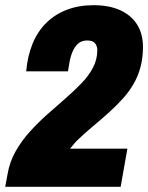

<svg xmlns="http://www.w3.org/2000/svg" viewBox="-35 -720 571 740"><path d="M-15 0 -6 -48Q2 -96 25 -136.5Q48 -177 79.5 -212Q111 -247 146.5 -278.5Q182 -310 216 -339.5Q250 -369 278.5 -398.5Q307 -428 323.5 -459.5Q340 -491 340 -527Q340 -542 331.5 -553Q323 -564 301 -564Q283 -564 270 -555Q257 -546 247.5 -527Q238 -508 233 -481L227 -445H66Q71 -504 90.5 -551.5Q110 -599 143.5 -632Q177 -665 223 -682.5Q269 -700 326 -700Q385 -700 427.5 -681Q470 -662 493 -626Q516 -590 516 -539Q516 -497 506.5 -461.5Q497 -426 479.5 -396Q462 -366 438.5 -340Q415 -314 387.5 -289Q360 -264 330 -239Q300 -214 271 -187Q261 -178 252 -167.5Q243 -157 235 -147H456L430 0Z"/></svg>

Font: Archivo Condensed Black
Style: Italic
Weight: 900
Width: 3
Italic angle: -10°
Designer: Hector Gatti
Foundry: Omnibus-Type
Version: Version 2.001